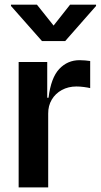

<svg xmlns="http://www.w3.org/2000/svg" viewBox="-20 -815 438 835"><path d="M61.1 0V-545.5H185.4V-389.9H191.1Q201.7 -476.9 237.7 -515.1Q273.8 -553.3 326 -553.3Q337 -553.3 350.1 -552.2Q363.3 -551.1 372.2 -549.7V-431.8Q362.6 -434.3 345 -436.6Q327.4 -438.9 312.5 -438.9Q277.3 -438.9 249.1 -423.7Q220.9 -408.4 205.1 -381.7Q189.3 -355.1 189.6 -321V0ZM140.6 -794.7 213.1 -703.8 284.8 -794.7H397.7V-789.1L263.5 -636.4H162.6L27.7 -789.1V-794.7Z"/></svg>

Font: Riot Sans
Style: Regular
Weight: 400
Designer: Rasmus Andersson
Foundry: rsms
Version: Version 3.005